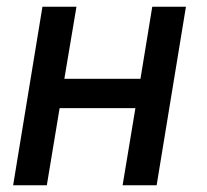

<svg xmlns="http://www.w3.org/2000/svg" viewBox="-20 -550 616 570"><path d="M19 0H119L157 -229H382L344 0H445L532 -530H432L397 -316H171L207 -530H106Z"/></svg>

Font: Iosevka Sparkle Medium
Style: Italic
Weight: 500
Italic angle: -9°
Designer: Belleve Invis
Foundry: Belleve Invis
Version: Version 4.5.0; ttfautohint (v1.8.3)